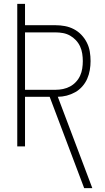

<svg xmlns="http://www.w3.org/2000/svg" viewBox="-20 -755 540 990"><path d="M414 215 236 -256H109V0H69V-735H109V-625H266Q291 -625 315 -620.5Q339 -616 361 -604.5Q383 -593 400 -575Q417 -557 428 -535Q439 -513 443 -489Q447 -465 447 -440Q447 -417 443 -393.5Q439 -370 429.5 -348.5Q420 -327 404 -309Q388 -291 367.5 -279.5Q347 -268 324 -262Q301 -256 278 -256L456 215ZM266 -292Q286 -292 305 -296Q324 -300 341 -309Q358 -318 371.5 -332.5Q385 -347 393 -364.5Q401 -382 404 -401.5Q407 -421 407 -440Q407 -459 404 -478.5Q401 -498 393 -515.5Q385 -533 371.5 -547.5Q358 -562 341 -571.5Q324 -581 305 -584.5Q286 -588 266 -588H109V-292Z"/></svg>

Font: Iosevka SS04 Extralight
Style: Regular
Weight: 200
Monospace: yes
Designer: Belleve Invis
Foundry: Belleve Invis
Version: Version 19.0.0; ttfautohint (v1.8.4)